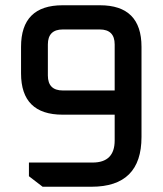

<svg xmlns="http://www.w3.org/2000/svg" viewBox="-20 -710 618 730"><path d="M60 -431V-532Q60 -690 218 -690H360Q518 -690 518 -532V-189Q518 0 328 0H142L90 -40V-92H332Q416 -92 416 -176V-274H218Q60 -274 60 -431ZM162 -423Q162 -366 219 -366H416V-541Q416 -598 359 -598H219Q162 -598 162 -541Z"/></svg>

Font: Oxanium Medium
Style: Regular
Weight: 500
Designer: Severin Meyer
Version: Version 1.001